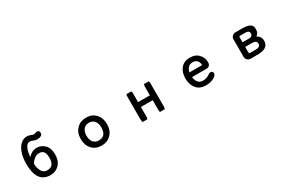

<svg xmlns="http://www.w3.org/2000/svg" viewBox="117 -1956 4765 3214"><g transform="rotate(-30 2500.0 -349.5)"><path d="M503.9 -67.4Q563.5 -67.4 595.7 -99.6Q636.7 -140.6 636.7 -234.4Q636.7 -342.8 579.1 -373.5Q556.2 -385.7 522.5 -385.7Q460.4 -385.7 410.6 -336.4Q360.8 -288.1 360.4 -258.3L361.3 -252Q372.6 -146 417.5 -100.6Q451.2 -67.4 503.9 -67.4ZM363.3 -401.9Q439.5 -483.4 533.2 -483.4Q619.6 -483.4 683.3 -419.7Q747.1 -356 747.1 -233.4Q747.1 -106.9 675.8 -36.1Q609.9 30.3 504.9 30.3Q399.9 30.3 337.4 -32.7Q248 -121.6 248 -336.9Q248 -507.3 312.5 -617.7Q378.9 -730.5 487.3 -730.5Q525.4 -730.5 572.8 -710.4Q599.6 -699.2 609.4 -699.2Q616.7 -699.2 639.2 -708Q661.6 -716.8 671.9 -716.8Q698.7 -716.8 710.4 -696.8Q717.8 -684.6 717.8 -664.1Q717.8 -641.1 702.6 -625.5Q689 -612.3 664.8 -606Q640.6 -599.6 605.5 -599.6Q584 -599.6 546.9 -615.7Q509.8 -631.8 488.3 -631.8Q453.6 -631.8 429.2 -606.9Q377.4 -555.7 363.3 -401.9Z M1498.5 -409.2Q1468.3 -409.2 1444.8 -399.9Q1417 -388.7 1396.5 -365.2Q1376 -341.8 1366.2 -310.5Q1356.4 -279.3 1356.4 -239.3Q1356.4 -151.9 1401.4 -106.4Q1439.9 -68.4 1500 -68.4Q1564.9 -68.4 1600.1 -103.5Q1642.6 -146 1642.6 -241.2Q1642.6 -319.8 1603.5 -364.5Q1564.5 -409.2 1498.5 -409.2ZM1503.9 -507.8Q1614.3 -507.8 1683.6 -432.4Q1752.9 -356.9 1752.9 -239.3Q1752.9 -114.3 1678.2 -40Q1608.4 30.3 1500 30.3Q1384.8 30.3 1315.4 -44.2Q1246.1 -118.7 1246.1 -238.8Q1246.1 -363.3 1321.3 -438Q1390.6 -507.8 1503.9 -507.8Z M2386.7 -202.1V-28.3Q2386.7 -3.9 2385.3 5.9Q2383.8 15.6 2382.3 20Q2380.9 24.4 2377.9 27.3Q2375 30.3 2370.1 30.3H2293Q2288.1 30.3 2284.7 26.9Q2280.3 22 2278.3 9Q2276.4 -3.9 2276.4 -28.3V-449.2Q2276.4 -491.2 2282.2 -502Q2283.2 -503.9 2284.7 -505.4Q2288.1 -508.8 2293 -508.8H2370.1Q2375 -508.8 2377.9 -505.9Q2380.9 -502.9 2381.8 -499.5Q2384.3 -493.2 2384.8 -487.5Q2385.3 -481.9 2385.5 -480Q2385.7 -478 2386 -475.8Q2386.2 -473.6 2386.2 -471.2Q2386.2 -468.8 2386.5 -466.3Q2386.7 -463.9 2386.7 -460.9Q2386.7 -455.6 2386.7 -449.2V-295.9H2614.3V-449.2Q2614.3 -485.8 2618.7 -498Q2620.1 -502.9 2621.8 -504.6Q2623.5 -506.3 2625 -506.8Q2627.4 -508.8 2630.9 -508.8H2707Q2711.9 -508.8 2714.8 -505.9Q2717.8 -502.9 2718.8 -499.5Q2720.7 -494.1 2722.2 -484.1Q2723.6 -474.1 2723.6 -449.2V-28.3Q2723.6 12.7 2717.8 23.4Q2716.8 25.4 2715.3 26.9Q2711.9 30.3 2707 30.3H2630.9Q2626 30.3 2623 27.3Q2620.1 24.4 2618.7 20Q2617.2 15.6 2615.7 5.9Q2614.3 -3.9 2614.3 -28.3V-202.1Z M3618.2 -341.8Q3594.7 -418 3508.8 -418Q3455.1 -418 3422.9 -385.7Q3392.6 -355.5 3378.9 -296.9H3626.5Q3624.5 -321.8 3618.2 -341.8ZM3510.7 -63.5Q3581.1 -63.5 3641.6 -106.9Q3666 -124 3681.6 -124Q3704.6 -124 3717 -111.6Q3729.5 -99.1 3729.5 -76.7Q3729.5 -54.2 3709.5 -34.2Q3692.9 -17.6 3661.1 -2Q3595.7 30.3 3515.6 30.3Q3395 30.3 3332.3 -46.4Q3269.5 -123 3269.5 -241.2Q3269.5 -356.4 3330.6 -432.1Q3392.1 -508.8 3508.8 -508.8Q3614.3 -508.8 3674.8 -443.6Q3735.4 -378.4 3735.4 -289.1Q3735.4 -249 3714.4 -228Q3693.4 -207 3653.3 -207H3377.9Q3388.2 -131.3 3423.8 -95.7Q3456.1 -63.5 3510.7 -63.5Z M4401.4 -289.1H4518.6Q4564 -289.1 4583 -308.1Q4597.7 -322.8 4597.7 -349.6Q4597.7 -373 4584.5 -386.2Q4565.4 -405.3 4518.6 -405.3H4422.9Q4411.6 -404.8 4406.7 -399.9Q4401.9 -395 4401.4 -384.8ZM4531.2 -72.3Q4604 -72.3 4618.2 -111.8Q4622.1 -122.1 4622.1 -135.7Q4622.1 -174.3 4593.8 -188.5Q4571.8 -200.2 4510.7 -200.2H4401.4V-92.8Q4401.9 -80.1 4409.2 -75.7Q4414.1 -72.8 4422.9 -72.3ZM4704.1 -353.5Q4704.1 -293.9 4650.9 -256.8Q4701.2 -230.5 4719.2 -185.1Q4728.5 -160.6 4728.5 -131.8Q4728.5 -70.3 4691.9 -33.7Q4643.1 14.6 4530.3 16.6H4380.9Q4345.2 16.6 4320.1 -8.5Q4294.9 -33.7 4294.9 -69.3V-408.2Q4294.9 -444.3 4320.6 -468.8Q4346.2 -493.2 4380.9 -493.2H4518.6Q4635.7 -493.2 4679.7 -449.2Q4698.7 -430.2 4704.1 -402.3Z"/></g></svg>

Font: YuPearl-SemiBold
Style: SemiBold
Weight: 600
Designer: Max Yao
Foundry: Max-Everyday
Version: Version 1.011; ttfautohint (v1.8.3)